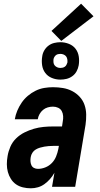

<svg xmlns="http://www.w3.org/2000/svg" viewBox="-20 -1009 540 1037"><path d="M146 8Q125 8 104 3Q83 -2 66.5 -13.5Q50 -25 39 -42.5Q28 -60 22.5 -80Q17 -100 17 -122Q17 -144 21 -166Q25 -191 36 -216.5Q47 -242 67 -261.5Q87 -281 112 -293.5Q137 -306 163 -313.5Q189 -321 215 -323.5Q241 -326 267 -326H315L319 -353Q319 -353 319 -353Q319 -353 319 -353Q322 -367 321 -382Q320 -397 313.5 -409Q307 -421 294 -427Q281 -433 266 -433Q252 -433 238 -429Q224 -425 212.5 -415.5Q201 -406 193.5 -392.5Q186 -379 184 -365H60Q64 -389 73.5 -411.5Q83 -434 97 -454.5Q111 -475 130.5 -491.5Q150 -508 172.5 -519Q195 -530 219 -534Q243 -538 266 -538Q294 -538 320.5 -533.5Q347 -529 370 -517Q393 -505 410.5 -486Q428 -467 436.5 -442.5Q445 -418 445.5 -390.5Q446 -363 442 -335L386 0H261L274 -76Q264 -58 250.5 -42.5Q237 -27 220.5 -15Q204 -3 185 2.5Q166 8 146 8ZM185 -97Q205 -97 225 -105Q245 -113 260 -128.5Q275 -144 283 -164Q291 -184 295 -204L298 -221H267Q255 -221 243 -220Q231 -219 219.5 -217Q208 -215 196 -211.5Q184 -208 173 -201.5Q162 -195 155 -184Q148 -173 146 -161Q144 -150 144.5 -138.5Q145 -127 149.5 -117Q154 -107 163.5 -102Q173 -97 185 -97ZM306 -579Q282 -579 260 -588Q238 -597 224.5 -615Q211 -633 207.5 -656.5Q204 -680 208 -704Q210 -721 219 -736.5Q228 -752 242 -762.5Q256 -773 273 -777Q290 -781 306 -781Q330 -781 352.5 -772Q375 -763 388.5 -745Q402 -727 405.5 -703.5Q409 -680 405 -656Q402 -639 393.5 -623.5Q385 -608 370.5 -597.5Q356 -587 339.5 -583Q323 -579 306 -579ZM306 -642Q312 -642 318.5 -643.5Q325 -645 330.5 -649Q336 -653 339 -659Q342 -665 344 -671Q345 -680 343.5 -689Q342 -698 337 -704.5Q332 -711 323.5 -714.5Q315 -718 306 -718Q300 -718 293.5 -716.5Q287 -715 282 -711Q277 -707 273.5 -701Q270 -695 269 -689Q268 -680 269 -671Q270 -662 275.5 -655.5Q281 -649 289 -645.5Q297 -642 306 -642ZM311 -788 258 -842 418 -989 485 -921Z"/></svg>

Font: Iosevka Curly XBdObl
Style: Regular
Weight: 800
Italic angle: -9°
Monospace: yes
Designer: Belleve Invis
Foundry: Belleve Invis
Version: Version 11.1.0; ttfautohint (v1.8.3)